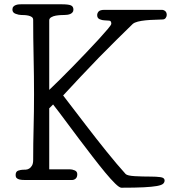

<svg xmlns="http://www.w3.org/2000/svg" viewBox="-20 -841 799 897"><path d="M210 -421Q230 -440 259.5 -469Q289 -498 321 -531Q353 -564 385 -597.5Q417 -631 442.5 -659Q468 -687 484 -706Q500 -725 500 -730Q500 -744 490.5 -744.5Q481 -745 468 -746Q458 -746 446 -751Q434 -756 434 -770Q434 -780 441 -787.5Q448 -795 468 -795H736Q745 -795 752 -789Q759 -783 759 -771Q759 -764 754 -757Q749 -750 739 -750Q721 -749 700 -748.5Q679 -748 659.5 -746Q640 -744 624 -740Q608 -736 600 -729Q564 -694 523.5 -654Q483 -614 441 -571Q399 -528 357 -483Q315 -438 275 -395Q330 -323 383 -254Q405 -225 429.5 -194Q454 -163 478 -133Q502 -103 525 -76Q548 -49 567 -28Q575 -20 609.5 -18Q644 -16 686 -16Q709 -16 729 -13.5Q749 -11 749 2Q749 11 742 17.5Q735 24 713 28Q691 32 651.5 34Q612 36 547 36Q538 36 518 16.5Q498 -3 471.5 -35Q445 -67 413 -108.5Q381 -150 348.5 -193Q316 -236 285 -278Q254 -320 228 -353L210 -335V-50H306Q317 -50 329 -45Q341 -40 341 -27Q341 -13 333.5 -6.5Q326 0 316 0H99Q92 0 84 -0.5Q76 -1 69 -3Q62 -5 57.5 -9.5Q53 -14 53 -23Q53 -40 65.5 -44Q78 -48 87 -48Q93 -48 101 -48.5Q109 -49 116.5 -53.5Q124 -58 129.5 -67.5Q135 -77 135 -94Q135 -171 137 -245Q139 -319 139 -401Q139 -484 137 -574.5Q135 -665 135 -748Q135 -757 128.5 -761.5Q122 -766 113 -768Q104 -770 94.5 -770.5Q85 -771 79 -771Q68 -771 53 -776.5Q38 -782 38 -796Q38 -805 42.5 -810Q47 -815 54 -817.5Q61 -820 67.5 -820.5Q74 -821 79 -821H267Q299 -821 311 -816Q323 -811 323 -796Q323 -788 318.5 -783Q314 -778 308 -775.5Q302 -773 294.5 -772Q287 -771 281 -771Q276 -771 264.5 -770.5Q253 -770 241 -768Q229 -766 219.5 -760.5Q210 -755 210 -746Z"/></svg>

Font: Life Savers
Style: Bold
Weight: 700
Designer: Pablo Impallari, Rodrigo Fuenzalida, Brenda Gallo
Foundry: Pablo Impallari, Rodrigo Fuenzalida, Brenda Gallo
Version: Version 3.001; ttfautohint (v0.95) -l 8 -r 50 -G 200 -x 14 -